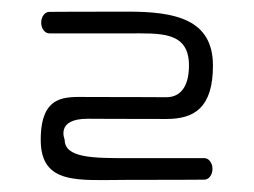

<svg xmlns="http://www.w3.org/2000/svg" viewBox="-20 -720 436 330"><path d="M331.2 -411.2C338.8 -411.2 345.2 -419.3 345.2 -429.7C345.2 -440.2 338.8 -448.2 331.2 -448.2C331.2 -448.2 252 -448.2 196.2 -448.2C140.5 -448.2 91.2 -448.6 91.2 -479.6C91.2 -480.5 75 -515.9 130.8 -515.9C130.8 -515.9 185 -515.5 265.8 -515.5C313.5 -515.5 346 -534.2 346 -607.3C346 -687.3 280.5 -700 199.8 -700C119 -700 64.8 -699.6 64.8 -699.6C57.2 -699.6 50.8 -691.6 50.8 -681.1C50.8 -670.7 57.2 -662.6 64.8 -662.6C64.8 -662.6 144 -662.6 199.8 -662.6C255.5 -662.6 304.8 -666.7 304.8 -607.3C304.8 -575.3 293 -552.9 265.8 -552.9C265.8 -552.9 211.5 -553.3 130.8 -553.3C94 -553.3 50 -559.1 50 -479.6C50 -401.5 115.5 -410.8 196.2 -410.8C277 -410.8 331.2 -411.2 331.2 -411.2Z"/></svg>

Font: Hi.
Style: Regular
Weight: 400
Designer: Mew Too, Robert Jablonski
Foundry: Cannot Into Space Fonts
Version: Version 1.996